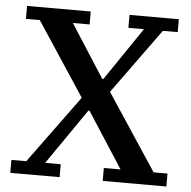

<svg xmlns="http://www.w3.org/2000/svg" viewBox="-51 -749 796 799"><g transform="rotate(5 347.0 -349.0)"><path d="M21 -54H83L290 -337L88 -644H30V-698H296V-644H226L368 -423H373L523 -644H458V-698H664V-644H602L405 -372L615 -54H673V0H407V-54H477L327 -286H322L162 -54H227V0H21Z"/></g></svg>

Font: IBM Plex Serif Medium
Style: Regular
Weight: 500
Designer: Mike Abbink, Paul van der Laan, Pieter van Rosmalen
Foundry: Bold Monday
Version: Version 2.5